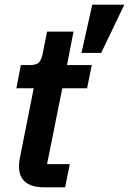

<svg xmlns="http://www.w3.org/2000/svg" viewBox="-20 -800 551 820"><path d="M258 0H169Q115 0 88 -23Q61 -46 61 -88Q61 -95 62 -105.5Q63 -116 65 -126L124 -423H50L69 -522H106Q137 -522 147.5 -534.5Q158 -547 163 -574L181 -665H294L266 -522H372L352 -423H246L181 -99H278ZM511 -780 412 -574H328L374 -780Z"/></svg>

Font: IBM Plex Sans SemiBold
Style: Italic
Weight: 600
Italic angle: -11.31°
Designer: Mike Abbink, Paul van der Laan, Pieter van Rosmalen
Foundry: Bold Monday
Version: Version 3.201